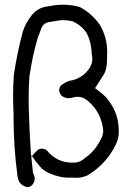

<svg xmlns="http://www.w3.org/2000/svg" viewBox="-20 -753 540 802"><path d="M37.6 -438.5Q34.7 -394.5 34.7 -354.5Q34.7 -314.5 36.6 -278.3Q36.6 -271 36.6 -264.2Q36.6 -144 52.2 -24.9Q53.7 1.5 67.4 15.1Q77.1 24.9 93.8 28.8Q106.4 28.3 114.7 19.5Q125 6.8 125 -6.8Q125 -17.6 117.7 -31.2L109.9 -106.4L126 -83.5Q132.8 -73.7 150.9 -53.2Q168 -33.7 209.5 -20.5Q239.3 -10.7 268.6 -10.7Q275.4 -10.7 283.2 -11.2Q292 -10.3 299.8 -10.3Q323.7 -10.3 346.2 -21Q424.3 -67.9 463.4 -148.9Q476.1 -173.3 476.1 -200.7Q476.1 -204.1 476.1 -208Q476.1 -277.8 432.6 -334.5Q426.3 -343.3 418.9 -350.6Q405.3 -364.3 382.3 -380.9L377 -384.8Q400.9 -421.9 410.9 -437.5Q420.9 -453.1 424.1 -470.5Q427.2 -487.8 427.2 -508.3Q427.2 -513.7 427.2 -519.5Q427.7 -528.3 427.7 -536.6Q427.7 -597.2 397 -649.4Q364.3 -696.3 313.5 -723.6Q278.8 -733.4 243.7 -733.4Q214.8 -733.4 185.5 -727.1Q141.1 -723.6 114.7 -692.1Q88.4 -660.6 75.2 -621.1Q51.3 -531.7 37.6 -438.5ZM365.7 -507.8Q365.7 -486.8 354 -468.8Q328.6 -430.2 284.7 -418.5Q254.9 -414.1 233.4 -394.5Q227.1 -385.3 227.1 -376Q227.1 -365.2 236.3 -354Q250.5 -342.8 267.1 -342.8Q276.9 -342.8 288.1 -346.7Q296.9 -348.6 304 -348.6Q311 -348.6 315.7 -347.7Q320.3 -346.7 323.7 -345.5Q327.1 -344.2 330.1 -342.8Q336.4 -339.8 341.1 -336.2Q345.7 -332.5 348.6 -330.1Q398.9 -287.1 409.7 -220.2Q411.1 -212.9 411.1 -206.1Q411.1 -187 399.9 -169.4Q377.9 -123 335.9 -93.8Q314.9 -73.7 288.1 -73.7Q285.6 -73.7 283.7 -73.7Q281.7 -73.7 280.8 -73.7Q223.6 -73.7 183.6 -115.7Q172.9 -131.3 155.3 -132.3Q142.6 -132.3 133.3 -122.6Q127.4 -117.2 121.6 -110.4L109.9 -96.7Q103 -203.6 101.1 -273.9Q99.6 -306.2 99.6 -345.7Q99.6 -385.3 103 -433.6Q114.7 -516.1 137.7 -595.2Q144.5 -612.8 148.7 -624Q152.8 -635.3 153.8 -637.7Q154.8 -640.1 156.2 -642.1Q165.5 -657.7 183.8 -660.6Q202.1 -663.6 225.6 -667.5Q234.4 -668.9 244.6 -668.9Q262.2 -668.9 283.7 -664.1Q319.3 -647.5 341.3 -616.2Q362.3 -574.7 362.8 -529.3Q365.7 -518.6 365.7 -507.8Z"/></svg>

Font: Bakudai
Style: ExtraLight
Weight: 200
Version: Version 1.48